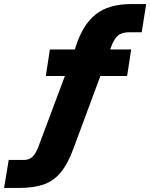

<svg xmlns="http://www.w3.org/2000/svg" viewBox="-69 -736 741 947"><path d="M-49 191 -26 53H49Q76 53 93 35.5Q110 18 124 -22L251 -361H157L177 -492H300L305 -507Q339 -614 403 -665Q467 -716 578 -716H652L630 -577H569Q531 -577 511.5 -559.5Q492 -542 478 -502L475 -492H578L558 -361H426L295 -8Q266 72 230 115Q194 158 144.5 174.5Q95 191 25 191Z"/></svg>

Font: Nunito Sans Black
Style: Italic
Weight: 900
Italic angle: -9°
Designer: Vernon Adams
Foundry: Vernon Adams
Version: Version 3.006; ttfautohint (v1.8.3)